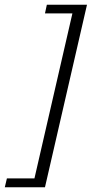

<svg xmlns="http://www.w3.org/2000/svg" viewBox="-45 -746 384 803"><path d="M-24.9 37.1 -16.1 0H99.1L257.8 -689.9H143.1L150.9 -726.1H318.8L143.1 37.1Z"/></svg>

Font: HK Grotesk Light Italic
Style: Regular
Weight: 300
Italic angle: -13°
Designer: Alfredo Marco Pradil and Stefan Peev
Foundry: Hanken Design Co.
Version: Version 1.000;PS 001.000;hotconv 1.0.88;makeotf.lib2.5.64775